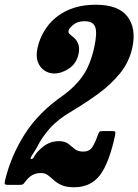

<svg xmlns="http://www.w3.org/2000/svg" viewBox="-48 -780 584 810"><path d="M437.5 -209Q412 -90.5 373 -40.2Q334 10 264.5 10Q231.5 10 211.8 1Q192 -8 179 -20Q166 -32 154 -41Q142 -50 125 -50Q103 -50 87.5 -40.8Q72 -31.5 60.5 -16Q54.5 -8 50.8 -4Q47 0 33.5 0H-14Q-25 0 -27.2 -3.5Q-29.5 -7 -27 -18Q-2 -122 56.2 -213.8Q114.5 -305.5 217 -376.5Q268 -413 300.2 -458.5Q332.5 -504 349.5 -580Q362.5 -639.5 354 -665Q345.5 -690.5 309 -690.5Q279.5 -690.5 261.5 -675.8Q243.5 -661 241 -649.5Q239 -642 247.2 -635.2Q255.5 -628.5 266 -619Q276.5 -609.5 282.5 -593.2Q288.5 -577 283 -550.5Q274 -511.5 243 -490.8Q212 -470 180.5 -470Q158.5 -470 139.5 -482.5Q120.5 -495 111.5 -519.2Q102.5 -543.5 110.5 -578.5Q122 -629.5 153.5 -670.8Q185 -712 236 -736Q287 -760 357 -760Q451.5 -760 489.8 -710Q528 -660 510 -577.5Q496.5 -517.5 458.2 -470.5Q420 -423.5 367.2 -385Q314.5 -346.5 257.5 -312.5Q197 -277.5 162.8 -239Q128.5 -200.5 109.5 -161.5Q98 -141 87.2 -125Q76.5 -109 84 -109Q91.5 -109 97.5 -121.5Q103.5 -134 122.5 -151.5Q156.5 -184.5 200 -184.5Q226 -184.5 240 -173.5Q254 -162.5 267.2 -151.5Q280.5 -140.5 303.5 -140.5Q328.5 -140.5 341 -158.8Q353.5 -177 364.5 -209.5Q369 -221.5 371.5 -224.2Q374 -227 388 -227H424.5Q437 -227 438.2 -224Q439.5 -221 437.5 -209Z"/></svg>

Font: Besley* Condensed
Style: Bold Italic
Weight: 700
Width: 3
Italic angle: -13°
Designer: Owen Earl
Foundry: indestructible type*
Version: Version 3.000; ttfautohint (v1.8.3)